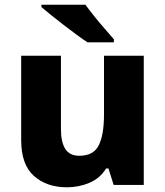

<svg xmlns="http://www.w3.org/2000/svg" viewBox="-20 -786 703 816"><path d="M591 -549V0H463L441 -70H431Q405 -28 360 -9Q315 10 264 10Q179 10 124.5 -38Q70 -86 70 -191V-549H239V-238Q239 -182 257.5 -153Q276 -124 317 -124Q378 -124 400 -169Q422 -214 422 -299V-549ZM343 -766Q359 -744 381 -716.5Q403 -689 425.5 -663.5Q448 -638 464 -619V-606H352Q332 -619 305.5 -638.5Q279 -658 250.5 -680Q222 -702 197 -722Q172 -742 156 -756V-766Z"/></svg>

Font: Noto Sans ExtraBold
Style: Regular
Weight: 800
Designer: Monotype Design Team
Foundry: Monotype Imaging Inc.
Version: Version 2.007